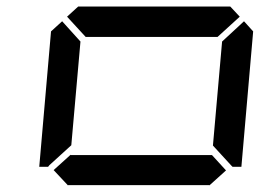

<svg xmlns="http://www.w3.org/2000/svg" viewBox="-20 -1020 856 587"><path d="M131 -515 127 -510H100L136 -924L170 -955L226 -893L198 -576ZM185 -969 219 -1000H684L713 -969L645 -907H242ZM671 -499 620 -453V-454H188V-453L144 -500L196 -547V-546H628ZM726 -955 754 -924 718 -510H691L687 -514L631 -575L659 -893Z"/></svg>

Font: DSEG7 Classic
Style: Italic
Weight: 400
Italic angle: -5°
Designer: Keshikan(Twitter:@keshinomi_88pro)
Version: Version 0.46